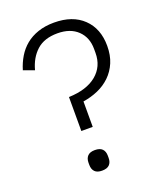

<svg xmlns="http://www.w3.org/2000/svg" viewBox="-134 -794 738 887"><g transform="rotate(-20 234.5 -350.5)"><path d="M186 -196V-363Q274 -366 322.5 -406Q371 -446 371 -513V-532Q371 -589 335 -623.5Q299 -658 236 -658Q171 -658 133.5 -624Q96 -590 81 -533L28 -552Q38 -586 55.5 -615Q73 -644 98.5 -665Q124 -686 159 -698Q194 -710 238 -710Q329 -710 381 -660Q433 -610 433 -525Q433 -479 418 -443.5Q403 -408 376.5 -382.5Q350 -357 315.5 -342Q281 -327 242 -321V-196ZM214 9Q190 9 178.5 -3Q167 -15 167 -36V-47Q167 -68 178.5 -80Q190 -92 214 -92Q239 -92 250.5 -80Q262 -68 262 -47V-36Q262 -15 250.5 -3Q239 9 214 9Z"/></g></svg>

Font: IBM Plex Sans Thai Light
Style: Regular
Weight: 300
Designer: Mike Abbink, Paul van der Laan, Pieter van Rosmalen, Ben Mitchell, Mark Frömberg
Foundry: Bold Monday
Version: Version 1.2